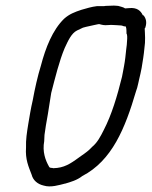

<svg xmlns="http://www.w3.org/2000/svg" viewBox="-20 -663 542 686"><path d="M81 -220C76 -189 72 -164 73 -136C70 -93 82 -68 93 -39C98 -19 114 -5 136 0C161 8 192 -2 212 -7H213C233 -13 255 -19 274 -34C380 -89 427 -204 466 -337L470 -349C473 -360 475 -370 477 -379C480 -393 484 -407 486 -420C490 -444 494 -468 496 -491C500 -516 498 -541 497 -561L498 -563H499V-564C506 -584 501 -598 493 -608H492L490 -609C483 -624 470 -637 441 -634L427 -633C420 -638 411 -639 402 -642H401C398 -642 393 -643 387 -643C378 -643 369 -642 359 -642H358C354 -641 350 -641 345 -641H326C308 -639 288 -633 271 -628C247 -620 228 -613 209 -596C168 -556 143 -493 126 -428C115 -393 104 -344 97 -305C94 -290 90 -275 88 -261ZM163 -331C177 -385 192 -446 211 -491C223 -517 235 -544 255 -554L274 -563C277 -565 282 -565 287 -567L314 -573C319 -574 324 -575 328 -576C329 -576 329 -576 334 -577C339 -576 347 -573 357 -573C365 -573 371 -574 377 -574C385 -574 391 -573 398 -573C402 -573 407 -572 413 -572C415 -572 417 -571 423 -569H425L430 -568V-566C432 -563 432 -547 432 -543V-542H433C436 -532 434 -521 433 -503C432 -498 432 -492 431 -487C429 -467 427 -447 423 -426C421 -413 418 -401 416 -389C399 -320 379 -253 351 -199C339 -175 328 -154 310 -139L309 -138C297 -125 286 -117 270 -106C242 -86 219 -67 184 -63C179 -63 174 -62 170 -62L167 -63H166C159 -63 156 -65 155 -68C142 -91 131 -121 138 -159V-160C138 -168 139 -173 139 -181C141 -191 142 -205 144 -215L151 -255C155 -279 159 -306 163 -331Z"/></svg>

Font: Scribbler
Style: BdIta
Weight: 700
Designer: Mew Too
Foundry: Cannot Into Space Fonts
Version: Version 1.001